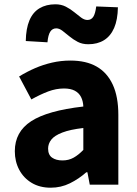

<svg xmlns="http://www.w3.org/2000/svg" viewBox="-20 -860 638 894"><path d="M216 14Q165 14 127.5 -8.5Q90 -31 69.5 -69.5Q49 -108 49 -156Q49 -246 125 -295.5Q201 -345 368 -364Q367 -389 357.5 -408Q348 -427 328.5 -437.5Q309 -448 278 -448Q241 -448 204 -434Q167 -420 126 -397L69 -504Q105 -526 143 -542.5Q181 -559 222.5 -568.5Q264 -578 308 -578Q381 -578 430 -550Q479 -522 505 -466Q531 -410 531 -325V0H398L387 -58H382Q347 -27 305.5 -6.5Q264 14 216 14ZM271 -113Q300 -113 323 -126Q346 -139 368 -162V-264Q307 -257 270.5 -243Q234 -229 219 -210Q204 -191 204 -168Q204 -139 222.5 -126Q241 -113 271 -113ZM391 -654Q363 -654 342 -665Q321 -676 303.5 -690.5Q286 -705 271 -716.5Q256 -728 242 -728Q224 -728 214 -712.5Q204 -697 201 -663L100 -669Q101 -727 117 -765Q133 -803 164 -821.5Q195 -840 238 -840Q265 -840 286.5 -829Q308 -818 325.5 -803.5Q343 -789 358 -778Q373 -767 387 -767Q405 -767 414.5 -782Q424 -797 428 -830L529 -826Q528 -768 511.5 -730Q495 -692 464.5 -673Q434 -654 391 -654Z"/></svg>

Font: Noto Sans SC Thin ExtraBold
Style: Regular
Weight: 800
Version: Version 2.004-H2;hotconv 1.0.118;makeotfexe 2.5.65603